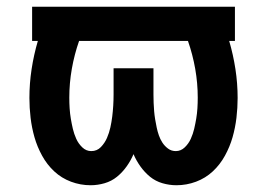

<svg xmlns="http://www.w3.org/2000/svg" viewBox="-20 -540 790 568"><path d="M248 8Q218 8 190 -2.5Q162 -13 140.5 -33Q119 -53 104.5 -79.5Q90 -106 82 -134Q74 -162 70.5 -191.5Q67 -221 67 -250Q67 -293 73.5 -335.5Q80 -378 92 -419H75V-520H675V-419H658Q670 -378 676.5 -335.5Q683 -293 683 -250Q683 -221 679.5 -191.5Q676 -162 668 -134Q660 -106 645.5 -79.5Q631 -53 609.5 -33Q588 -13 560 -2.5Q532 8 502 8Q481 8 460.5 2Q440 -4 424 -17Q408 -30 395.5 -47.5Q383 -65 375 -84Q367 -65 354.5 -47.5Q342 -30 326 -17Q310 -4 289.5 2Q269 8 248 8ZM250 -93Q267 -93 278.5 -105Q290 -117 296.5 -132Q303 -147 306.5 -163Q310 -179 312 -195Q314 -211 315 -227.5Q316 -244 316 -260V-338H434V-260Q434 -248 434.5 -235.5Q435 -223 436 -211Q437 -199 439 -187Q441 -175 443.5 -163Q446 -151 450 -139.5Q454 -128 460.5 -118Q467 -108 477 -100.5Q487 -93 500 -93Q515 -93 526.5 -104Q538 -115 544.5 -129.5Q551 -144 554.5 -159Q558 -174 560.5 -189Q563 -204 564 -219.5Q565 -235 565 -251Q565 -294 557.5 -336.5Q550 -379 536 -419H214Q200 -379 192.5 -336.5Q185 -294 185 -251Q185 -235 186 -219.5Q187 -204 189.5 -189Q192 -174 195.5 -159Q199 -144 205.5 -129.5Q212 -115 223.5 -104Q235 -93 250 -93Z"/></svg>

Font: Zed Sans Extended
Style: Bold
Weight: 700
Width: 7
Designer: Belleve Invis
Foundry: Belleve Invis
Version: Version 1.0.0; ttfautohint (v1.8.4)